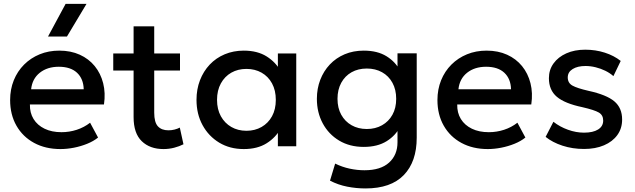

<svg xmlns="http://www.w3.org/2000/svg" viewBox="-20 -780 3386 1024"><path d="M302.5 15Q222.5 15 162 -17.8Q101.5 -50.5 67.8 -109.5Q34 -168.5 34 -246.5Q34 -303.5 53.5 -351.8Q73 -400 108.5 -435.5Q144 -471 191.8 -490.5Q239.5 -510 296 -510Q357.5 -510 405.5 -488.2Q453.5 -466.5 485.2 -427.5Q517 -388.5 530.2 -336.2Q543.5 -284 534.5 -223H139.5Q138.5 -178.5 159 -145.2Q179.5 -112 217.8 -93.5Q256 -75 308 -75Q350 -75 389.2 -87.8Q428.5 -100.5 460.5 -125.5L503 -46.5Q479 -27 445 -13.2Q411 0.5 374 7.8Q337 15 302.5 15ZM146 -304H426.5Q425 -360 390.8 -392Q356.5 -424 293.5 -424Q232.5 -424 192.2 -392Q152 -360 146 -304ZM236 -585 330 -759.5H441.5L337 -585Z M852 15Q779.5 15 736 -27Q692.5 -69 692.5 -155.5V-639.5H802.5V-495H940V-404H802.5V-179.5Q802.5 -127.5 822.2 -106.2Q842 -85 878 -85Q895.5 -85 911 -89Q926.5 -93 939 -99.5L958.5 -10.5Q937 0.5 909.2 7.8Q881.5 15 852 15ZM584 -404V-495H707V-404Z M1280 15Q1206 15 1149.2 -19.2Q1092.5 -53.5 1060.2 -112.8Q1028 -172 1028 -247.5Q1028 -304 1046.5 -352Q1065 -400 1098.5 -435.5Q1132 -471 1178.5 -490.5Q1225 -510 1280 -510Q1353 -510 1402.2 -479Q1451.5 -448 1477.5 -399L1462 -375.5V-495H1560V0H1462V-119.5L1477.5 -96Q1451.5 -47 1402.2 -16Q1353 15 1280 15ZM1294.5 -82.5Q1339.5 -82.5 1375 -102.8Q1410.5 -123 1430.8 -160Q1451 -197 1451 -247.5Q1451 -298 1430.8 -335.2Q1410.5 -372.5 1375 -392.5Q1339.5 -412.5 1294.5 -412.5Q1249 -412.5 1213.8 -392.5Q1178.5 -372.5 1158 -335.2Q1137.5 -298 1137.5 -247.5Q1137.5 -197 1158 -160Q1178.5 -123 1213.8 -102.8Q1249 -82.5 1294.5 -82.5Z M1929.5 225Q1880 225 1831.8 215.5Q1783.5 206 1740 183.5L1767.5 92.5Q1805.5 111 1845.2 119.5Q1885 128 1924 128Q2010 128 2055 87.2Q2100 46.5 2100 -21.5V-129.5L2115 -106Q2090.5 -57 2041.8 -26.8Q1993 3.5 1920 3.5Q1845 3.5 1788.8 -30.2Q1732.5 -64 1701.2 -122.2Q1670 -180.5 1670 -253Q1670 -307.5 1688 -354.2Q1706 -401 1739 -436Q1772 -471 1818 -490.5Q1864 -510 1920 -510Q1993 -510 2041.8 -479.8Q2090.5 -449.5 2115 -400.5L2100 -377V-495.5H2202.5V-46Q2202.5 82.5 2133.5 153.8Q2064.5 225 1929.5 225ZM1936.5 -92Q1982 -92 2017.5 -112Q2053 -132 2073 -168Q2093 -204 2093 -253Q2093 -302 2073 -338.5Q2053 -375 2017.5 -394.8Q1982 -414.5 1936.5 -414.5Q1890.5 -414.5 1855.2 -394.8Q1820 -375 1800 -338.5Q1780 -302 1780 -253Q1780 -204 1800 -168Q1820 -132 1855.2 -112Q1890.5 -92 1936.5 -92Z M2581.5 15Q2501.5 15 2441 -17.8Q2380.5 -50.5 2346.8 -109.5Q2313 -168.5 2313 -246.5Q2313 -303.5 2332.5 -351.8Q2352 -400 2387.5 -435.5Q2423 -471 2470.8 -490.5Q2518.5 -510 2575 -510Q2636.5 -510 2684.5 -488.2Q2732.5 -466.5 2764.2 -427.5Q2796 -388.5 2809.2 -336.2Q2822.5 -284 2813.5 -223H2418.5Q2417.5 -178.5 2438 -145.2Q2458.5 -112 2496.8 -93.5Q2535 -75 2587 -75Q2629 -75 2668.2 -87.8Q2707.5 -100.5 2739.5 -125.5L2782 -46.5Q2758 -27 2724 -13.2Q2690 0.5 2653 7.8Q2616 15 2581.5 15ZM2425 -304H2705.5Q2704 -360 2669.8 -392Q2635.5 -424 2572.5 -424Q2511.5 -424 2471.2 -392Q2431 -360 2425 -304Z M3095 14.5Q3033.5 14.5 2980 -3Q2926.5 -20.5 2890 -50L2931.5 -130.5Q2966 -103.5 3009.2 -88Q3052.5 -72.5 3094.5 -72.5Q3143 -72.5 3170 -89.5Q3197 -106.5 3197 -137Q3197 -166 3173.8 -179.8Q3150.5 -193.5 3085.5 -208.5Q2992 -228 2949.8 -263.8Q2907.5 -299.5 2907.5 -363Q2907.5 -407.5 2932.2 -441.8Q2957 -476 3000.5 -495.5Q3044 -515 3101 -515Q3156.5 -515 3205.5 -499.2Q3254.5 -483.5 3290.5 -455L3251.5 -374Q3233 -390.5 3208.5 -402.5Q3184 -414.5 3156.8 -421.2Q3129.5 -428 3102.5 -428Q3060.5 -428 3034.2 -411.8Q3008 -395.5 3008 -367Q3008 -337.5 3033 -323.5Q3058 -309.5 3119 -295.5Q3215 -274.5 3256.5 -239.5Q3298 -204.5 3298 -142.5Q3298 -95 3272.5 -59.8Q3247 -24.5 3201.2 -5Q3155.5 14.5 3095 14.5Z"/></svg>

Font: Geologica Thin Cursive
Style: Regular
Weight: 400
Version: Version 1.010;gftools[0.9.28]